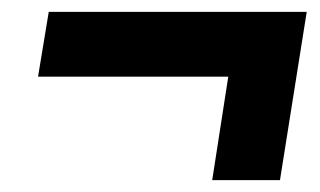

<svg xmlns="http://www.w3.org/2000/svg" viewBox="-20 -462 538 323"><path d="M337 -159 364 -333H44L62 -442H496L451 -159Z"/></svg>

Font: Nunito Sans 7pt Condensed Black
Style: Italic
Weight: 900
Width: 3
Italic angle: -9°
Designer: Vernon Adams
Foundry: Vernon Adams
Version: Version 3.101;gftools[0.9.27]